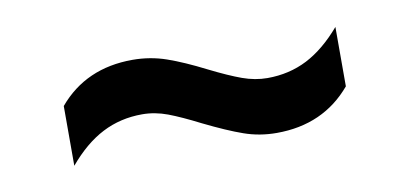

<svg xmlns="http://www.w3.org/2000/svg" viewBox="-31 -513 574 269"><g transform="rotate(-10 256.0 -378.0)"><path d="M245.5 -341.5Q219 -355 201 -361.8Q183 -368.5 165 -368.5Q134 -368.5 108.2 -355.2Q82.5 -342 59 -314V-399Q98.5 -446 165 -446Q190 -446 213 -438Q236 -430 266.5 -414.5Q293.5 -401 311.5 -394.5Q329.5 -388 347 -388Q378 -388 403.8 -401.2Q429.5 -414.5 453 -442V-357.5Q413 -310 346.5 -310Q322 -310 300 -317.8Q278 -325.5 245.5 -341.5Z"/></g></svg>

Font: Encode Sans Condensed Medium
Style: Regular
Weight: 500
Width: 3
Designer: Multiple Designers
Foundry: Impallari Type
Version: Version 2.000